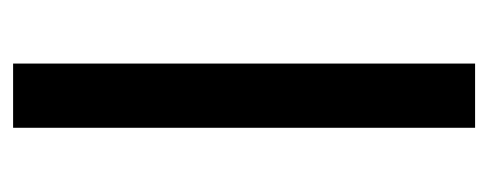

<svg xmlns="http://www.w3.org/2000/svg" viewBox="-246 -499 745 293"><g transform="rotate(-90 126.5 -352.5)"><path d="M78 0V-705H176V0Z"/></g></svg>

Font: Nunito Sans 10pt Condensed SemiBold
Style: Regular
Weight: 600
Width: 3
Designer: Vernon Adams
Foundry: Vernon Adams
Version: Version 3.101;gftools[0.9.27]